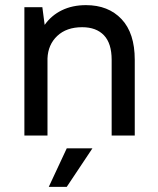

<svg xmlns="http://www.w3.org/2000/svg" viewBox="-20 -528 615 748"><path d="M75 -500H145L154 -431Q180 -468 221 -488Q262 -508 315 -508Q402 -508 453.5 -453.5Q505 -399 505 -295V0H415V-295Q415 -359 385 -390.5Q355 -422 300 -422Q239 -422 203 -388Q167 -354 165 -300V0H75ZM240 50H340L240 200H170Z"/></svg>

Font: Retni Sans Medium
Style: Regular
Weight: 500
Designer: Vitaly Kuzmin
Foundry: ParaType Ltd.
Version: Version 1.00;March 2, 2019;FontCreator 11.5.0.2425 64-bit; t